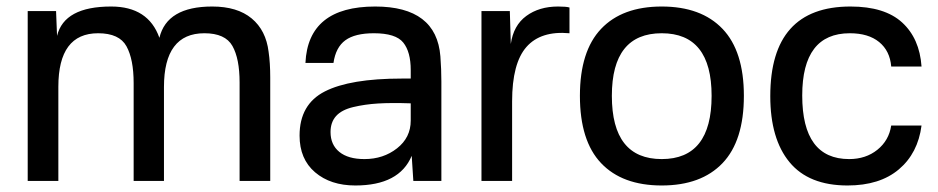

<svg xmlns="http://www.w3.org/2000/svg" viewBox="-20 -555 2879 589"><path d="M321 -535Q435 -535 469 -439Q492 -535 631 -535Q708 -535 752 -498.5Q796 -462 804 -396Q809 -362 809 -317V0H715V-302Q715 -375 693 -414Q671 -453 607 -453Q483 -453 483 -288V0H390V-300Q390 -373 368 -413Q346 -453 281 -453Q159 -453 159 -289V0H65V-521H152L155 -445Q177 -535 321 -535Z M1131 -535Q1319 -535 1331 -382Q1334 -342 1334 -305V0H1248L1243 -77Q1205 14 1070 14Q994 14 946.5 -26.5Q899 -67 899 -139Q899 -235 976.5 -274.5Q1054 -314 1213 -314H1240V-340Q1240 -396 1217 -424.5Q1194 -453 1127 -453Q1069 -453 1039.5 -431.5Q1010 -410 1003 -362H917Q925 -535 1131 -535ZM994 -150Q994 -111 1021 -89Q1048 -67 1098 -67Q1156 -67 1198 -100Q1240 -133 1240 -185V-238Q1180 -240 1139.5 -237.5Q1099 -235 1063.5 -226.5Q1028 -218 1011 -199Q994 -180 994 -150Z M1692 -535Q1717 -535 1727 -532V-453Q1639 -461 1595 -411Q1551 -361 1551 -244V0H1457V-521H1544L1547 -420Q1555 -477 1594.5 -506Q1634 -535 1692 -535Z M1857 -261Q1857 -67 2010 -67Q2163 -67 2163 -261Q2163 -453 2010 -453Q1857 -453 1857 -261ZM1759 -261Q1759 -398 1824 -466.5Q1889 -535 2010 -535Q2131 -535 2196.5 -466.5Q2262 -398 2262 -261Q2262 -123 2196.5 -54.5Q2131 14 2010 14Q1889 14 1824 -54.5Q1759 -123 1759 -261Z M2589 -535Q2694 -535 2747.5 -486Q2801 -437 2807 -351H2714Q2710 -399 2677 -426Q2644 -453 2587 -453Q2441 -453 2441 -262Q2441 -67 2585 -67Q2636 -67 2671.5 -95.5Q2707 -124 2714 -170H2807Q2796 -85 2737.5 -35.5Q2679 14 2580 14Q2461 14 2402 -57.5Q2343 -129 2343 -260Q2343 -535 2589 -535Z"/></svg>

Font: Nacelle
Style: Regular
Weight: 400
Designer: Sora Sagano
Foundry: Sora Sagano
Version: Version 1.000;FEAKit 1.0